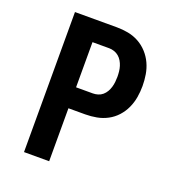

<svg xmlns="http://www.w3.org/2000/svg" viewBox="-133 -841 866 947"><g transform="rotate(20 300.0 -367.5)"><path d="M99 0V-735H319Q349 -735 378.5 -729.5Q408 -724 434.5 -709.5Q461 -695 481.5 -672.5Q502 -650 514.5 -623Q527 -596 532 -566Q537 -536 537 -506Q537 -476 532 -446.5Q527 -417 514.5 -389.5Q502 -362 481.5 -339.5Q461 -317 434.5 -303Q408 -289 378.5 -283.5Q349 -278 319 -278H231V0ZM319 -388Q332 -388 345.5 -392Q359 -396 369.5 -405Q380 -414 387 -426Q394 -438 398 -451.5Q402 -465 403.5 -479Q405 -493 405 -506Q405 -520 403.5 -534Q402 -548 398 -561Q394 -574 387 -586Q380 -598 369.5 -607Q359 -616 345.5 -620.5Q332 -625 319 -625H231V-388Z"/></g></svg>

Font: Iosevka Curly XBdEx
Style: Regular
Weight: 800
Width: 7
Monospace: yes
Designer: Belleve Invis
Foundry: Belleve Invis
Version: Version 11.1.0; ttfautohint (v1.8.3)